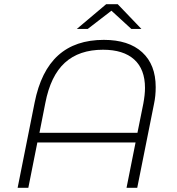

<svg xmlns="http://www.w3.org/2000/svg" viewBox="-20 -895 842 915"><path d="M722 -480Q722 -437 714 -400L634 0H583L626 -216H158L115 0H64L145 -406Q175 -557 257 -631Q339 -705 475 -705Q593 -705 657.5 -646Q722 -587 722 -480ZM671 -476Q671 -565 619.5 -611.5Q568 -658 471 -658Q357 -658 289 -596Q221 -534 196 -404L168 -262H635L663 -401Q671 -444 671 -476ZM606 -757 511 -844 398 -757H346L486 -875H541L654 -757Z"/></svg>

Font: Montserrat Alternates Light
Style: Italic
Weight: 300
Italic angle: -11.3°
Designer: Julieta Ulanovsky
Foundry: Julieta Ulanovsky
Version: Version 7.200